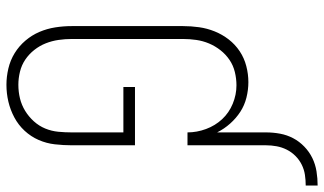

<svg xmlns="http://www.w3.org/2000/svg" viewBox="-225 -773 1006 596"><g transform="rotate(90 278.0 -475.0)"><path d="M243 8Q218 8 192.5 2Q167 -4 145 -17.5Q123 -31 106 -51Q89 -71 79 -94.5Q69 -118 65 -143.5Q61 -169 61 -195V-540Q61 -565 64.5 -590Q68 -615 77.5 -638.5Q87 -662 102.5 -682Q118 -702 139 -716Q160 -730 185 -736.5Q210 -743 235 -743Q259 -743 283 -737Q307 -731 327 -718Q347 -705 363.5 -686.5Q380 -668 391 -646V-798Q391 -820 395 -841.5Q399 -863 409 -882Q419 -901 435 -916.5Q451 -932 470.5 -941.5Q490 -951 512 -954.5Q534 -958 556 -958V-921Q539 -921 522.5 -918.5Q506 -916 491 -908.5Q476 -901 464 -889Q452 -877 444.5 -862Q437 -847 434 -830.5Q431 -814 431 -798V-554H391Q391 -583 380.5 -611.5Q370 -640 350 -661.5Q330 -683 302 -694.5Q274 -706 245 -706Q224 -706 203.5 -701Q183 -696 166 -684.5Q149 -673 136 -656.5Q123 -640 115 -621Q107 -602 104 -581.5Q101 -561 101 -540V-195Q101 -174 104 -153.5Q107 -133 114.5 -114Q122 -95 135 -78.5Q148 -62 165 -50.5Q182 -39 202.5 -34Q223 -29 243 -29Q265 -29 285.5 -34Q306 -39 324 -50Q342 -61 356.5 -77Q371 -93 379 -112.5Q387 -132 389 -153Q391 -174 391 -195V-355H250V-391H431V-195Q431 -169 428 -142.5Q425 -116 414.5 -92Q404 -68 386 -48.5Q368 -29 344.5 -16.5Q321 -4 295.5 2Q270 8 243 8Z"/></g></svg>

Font: Iosevka SS18 Extralight
Style: Regular
Weight: 200
Monospace: yes
Designer: Belleve Invis
Foundry: Belleve Invis
Version: Version 25.1.1; ttfautohint (v1.8.4)